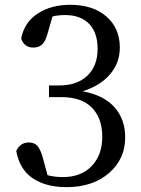

<svg xmlns="http://www.w3.org/2000/svg" viewBox="-20 -768 589 802"><path d="M199.2 -699.2 180.7 -634.8Q171.9 -599.6 158.2 -584.5Q144.5 -569.3 119.1 -569.3Q81.1 -569.3 68.4 -607.4Q82 -675.8 138.2 -711.9Q194.3 -748 273.4 -748Q368.2 -748 424.3 -699.2Q480.5 -650.4 480.5 -569.3Q480.5 -505.9 439.9 -458Q399.4 -410.2 325.2 -386.7Q414.1 -370.1 458.5 -319.8Q502.9 -269.5 502.9 -194.3Q502.9 -103.5 435.1 -44.9Q367.2 13.7 257.8 13.7Q171.9 13.7 116.7 -23.4Q61.5 -60.5 47.9 -137.7Q64.5 -172.9 100.6 -172.9Q125 -172.9 138.2 -156.2Q151.4 -139.6 161.1 -100.6L178.7 -36.1Q209 -28.3 242.2 -28.3Q319.3 -28.3 363.3 -74.7Q407.2 -121.1 407.2 -196.3Q407.2 -274.4 363.8 -318.4Q320.3 -362.3 237.3 -362.3H184.6V-411.1H227.5Q301.8 -411.1 344.7 -451.7Q387.7 -492.2 387.7 -564.5Q387.7 -631.8 352.1 -668.5Q316.4 -705.1 252 -705.1Q222.7 -705.1 199.2 -699.2Z"/></svg>

Font: GenYoMin TW TTF Medium
Style: Regular
Weight: 500
Version: Version 1.300